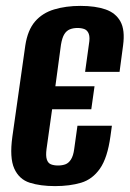

<svg xmlns="http://www.w3.org/2000/svg" viewBox="-20 -620 440 652"><path d="M167 12Q117 12 81 0.5Q45 -11 28.5 -47.5Q12 -84 22 -156L66 -466Q74 -518 99 -547Q124 -576 164 -588Q204 -600 253 -600Q304 -600 338.5 -588Q373 -576 389 -547Q405 -518 398 -466L386 -376H269L282 -470Q286 -493 281.5 -505Q277 -517 267 -521Q257 -525 243 -525Q229 -525 217.5 -520.5Q206 -516 198.5 -504Q191 -492 187 -468L168 -327H301L290 -249H157L138 -114Q135 -91 139 -78.5Q143 -66 153 -62Q163 -58 177 -58Q191 -58 202 -62Q213 -66 221 -78.5Q229 -91 232 -114L243 -193H360L355 -157Q345 -84 319.5 -47.5Q294 -11 255.5 0.5Q217 12 167 12Z"/></svg>

Font: Alumni Sans
Style: Bold Italic
Weight: 700
Italic angle: -8°
Designer: Robert E. Leuschke
Foundry: Robert E. Leuschke
Version: Version 1.016